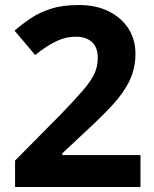

<svg xmlns="http://www.w3.org/2000/svg" viewBox="-20 -744 612 764"><path d="M539 0H40V-105L219 -286Q273 -342 306 -379.5Q339 -417 354 -447.5Q369 -478 369 -513Q369 -556 345.5 -577Q322 -598 282 -598Q241 -598 202 -579Q163 -560 120 -525L38 -622Q69 -649 103.5 -672Q138 -695 183.5 -709.5Q229 -724 293 -724Q363 -724 413.5 -698.5Q464 -673 491.5 -629.5Q519 -586 519 -531Q519 -472 495.5 -423Q472 -374 427.5 -326Q383 -278 320 -220L228 -134V-127H539Z"/></svg>

Font: Noto Sans Medefaidrin
Style: Bold
Weight: 700
Designer: Dalton Maag Ltd
Foundry: Dalton Maag Ltd
Version: Version 1.002; ttfautohint (v1.8.4.7-5d5b)